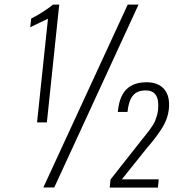

<svg xmlns="http://www.w3.org/2000/svg" viewBox="-20 -830 793 850"><path d="M171.9 0 545.4 -809.6H593.3L220.2 0ZM144 -288.1 192.4 -747.1 113.8 -709.5 118.2 -748Q141.1 -758.8 172.4 -779.1Q203.6 -799.3 213.9 -809.6H242.2L187.5 -288.1ZM465.8 0.5 469.2 -35.2 609.9 -213.9Q613.8 -218.8 625.7 -233.6Q637.7 -248.5 641.8 -254.2Q646 -259.8 654.5 -272.7Q663.1 -285.6 666.7 -294.7Q670.4 -303.7 674.3 -316.9Q678.2 -330.1 679.7 -344.2Q688.5 -429.7 625 -429.7Q586.4 -429.7 567.9 -406.2Q549.3 -382.8 544.4 -334.5H501.5Q501.5 -335 502 -338.4L502.4 -341.8Q509.3 -404.8 540.5 -435.3Q571.8 -465.8 628.9 -465.8Q680.7 -465.8 707 -435.1Q733.4 -404.3 727.5 -346.7Q723.1 -307.1 702.6 -271.7Q682.1 -236.3 643.6 -189.9Q640.6 -187.5 611.1 -150.6Q581.5 -113.8 550.8 -75.2L519.5 -36.1H682.6L679.2 0.5Z"/></svg>

Font: Oswald
Style: Extra-Light
Weight: 200
Designer: Vernon Adams
Foundry: Vernon Adams
Version: 3.0; ttfautohint (v0.94.23-7a4d-dirty) -l 8 -r 50 -G 200 -x 